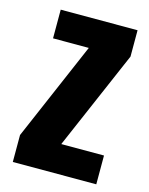

<svg xmlns="http://www.w3.org/2000/svg" viewBox="-100 -702 597 767"><g transform="rotate(15 198.5 -318.5)"><path d="M27.8 0V-111.3L203.1 -518.6H55.2V-637.2H373V-528.3L196.3 -119.1H373V0Z"/></g></svg>

Font: Oswald-Bold
Style: Bold
Weight: 700
Designer: vernon adams
Foundry: vernon adams
Version: Version 2.002; ttfautohint (v0.92.18-e454-dirty) -l 8 -r 50 